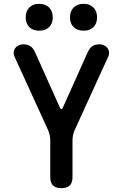

<svg xmlns="http://www.w3.org/2000/svg" viewBox="-20 -971 640 1001"><path d="M300 10Q271 10 256.5 -4Q242 -18 242 -48V-240Q242 -254 239 -267Q236 -280 231 -292L56 -675Q50 -689 51.5 -700.5Q53 -712 60 -721Q67 -730 78 -735Q89 -740 101 -740Q123 -740 138 -730.5Q153 -721 164 -696L290 -415Q295 -402 300 -402Q305 -402 310 -415L436 -696Q447 -721 462 -730.5Q477 -740 499 -740Q511 -740 522 -735Q533 -730 540 -721Q547 -712 548.5 -700.5Q550 -689 544 -675L369 -292Q364 -280 361 -267Q358 -254 358 -240V-48Q358 -18 343.5 -4Q329 10 300 10ZM416 -811Q383 -811 364 -829.5Q345 -848 345 -880Q345 -913 364 -932Q383 -951 416 -951Q448 -951 467 -932Q486 -913 486 -880Q486 -848 467 -829.5Q448 -811 416 -811ZM184 -811Q152 -811 133 -829.5Q114 -848 114 -880Q114 -913 133 -932Q152 -951 184 -951Q217 -951 236 -932Q255 -913 255 -880Q255 -848 236 -829.5Q217 -811 184 -811Z"/></svg>

Font: Maple Mono SemiBold
Style: Regular
Weight: 600
Monospace: yes
Designer: subframe7536
Version: Version 7.000